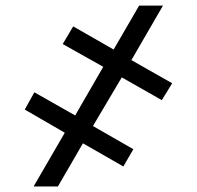

<svg xmlns="http://www.w3.org/2000/svg" viewBox="-20 -675 712 695"><path d="M420.8 -394.9 565.7 -312.5 603.3 -373.6 455.6 -457.4 570 -654.8H483.7L391.3 -495.7L245 -579.5L207 -515.6L353.7 -433.2L252.1 -257.1L104.4 -340.9L69.6 -278.4L214.5 -194.6L101.6 0H189.6L280.2 -156.2L426.5 -72.4L462.7 -134.9L316.4 -218.8Z"/></svg>

Font: Inter-Hewn
Style: Bold
Weight: 700
Designer: Rasmus Andersson
Foundry: rsms
Version: Version 3.012;git-f93a4a705